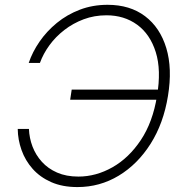

<svg xmlns="http://www.w3.org/2000/svg" viewBox="-20 -757 755 787"><path d="M297.4 9.8Q235.8 9.8 189.9 -10.5Q144 -30.8 113.8 -64.9Q83.5 -99.1 68.4 -141.6Q53.2 -184.1 52.7 -228.5H98.6Q100.1 -190.9 113.3 -156.2Q126.5 -121.6 151.6 -93.8Q176.8 -65.9 214.1 -49.6Q251.5 -33.2 301.3 -33.2Q373.5 -33.2 440.9 -71.3Q508.3 -109.4 557.4 -183.1Q606.4 -256.8 623.5 -363.3Q641.6 -469.7 618.4 -543.5Q595.2 -617.2 542 -655.8Q488.8 -694.3 416.5 -694.3Q366.7 -694.3 323 -678Q279.3 -661.6 243.7 -634Q208 -606.4 182.6 -571.5Q157.2 -536.6 143.6 -499H97.7Q112.8 -543.9 142.1 -586.4Q171.4 -628.9 213.1 -663.1Q254.9 -697.3 307.4 -717.3Q359.9 -737.3 420.9 -737.3Q512.7 -737.3 574.5 -690.7Q636.2 -644 661.6 -560.1Q687 -476.1 668.5 -363.8Q650.4 -251.5 597.2 -167.5Q543.9 -83.5 466.6 -36.9Q389.2 9.8 297.4 9.8ZM267.6 -348.1 273.9 -389.6H645L638.2 -348.1Z"/></svg>

Font: Inter 18pt ExtraLight
Style: Italic
Weight: 250
Italic angle: -9.3988°
Designer: Rasmus Andersson
Foundry: rsms
Version: Version 4.001;git-66647c0bb